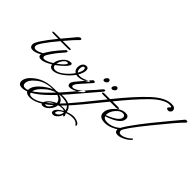

<svg xmlns="http://www.w3.org/2000/svg" viewBox="-105 -865 1534 1534"><g transform="rotate(45 662.0 -98.0)"><path d="M259 -334V-331Q259 -325 242.5 -310.5Q226 -296 163 -221H246Q258 -221 258 -215Q258 -207 234 -207H151Q37 -71 37 -41Q37 -19 61 -19Q69 -19 87 -24Q119 -37 134 -51.5Q149 -66 152.5 -66Q156 -66 156 -60Q156 -54 138 -38.5Q120 -23 93 -11Q66 1 44 1Q11 1 11 -33Q11 -67 126 -208Q83 -208 67.5 -208.5Q52 -209 52 -214.5Q52 -220 69 -222H138Q212 -312 225 -326Q238 -340 248.5 -340Q259 -340 259 -334Z M427 -127Q445 -158 445 -177Q445 -196 434 -196Q427 -196 421 -187.5Q415 -179 415 -158.5Q415 -138 427 -127ZM319 -122Q319 -127 311 -127Q293 -127 276.5 -104.5Q260 -82 256 -57Q319 -103 319 -122ZM235 -28Q177 7 146 7Q115 7 115 -14Q115 -49 193 -143Q203 -155 217.5 -170.5Q232 -186 234.5 -189Q237 -192 244 -192Q251 -192 251 -185.5Q251 -179 240.5 -167.5Q230 -156 210 -132Q190 -108 167 -74Q144 -40 144 -31Q144 -13 160 -13Q187 -13 235 -43Q239 -79 267.5 -112.5Q296 -146 331 -146Q345 -146 345 -136Q345 -122 318.5 -94.5Q292 -67 255 -41Q257 -13 285.5 -13Q314 -13 352.5 -43Q391 -73 418 -112Q395 -128 395 -155Q395 -182 407.5 -198Q420 -214 441.5 -214Q463 -214 463 -186.5Q463 -159 440 -120Q450 -118 457 -118Q496 -118 540 -148L545 -143Q545 -140 543 -138Q492 -104 448 -104Q441 -104 431 -106Q400 -62 354.5 -29.5Q309 3 274.5 3Q240 3 235 -28Z M626 -226Q612 -226 612 -239Q612 -248 621 -258.5Q630 -269 637.5 -269Q645 -269 649.5 -264.5Q654 -260 654 -251Q654 -242 643.5 -234Q633 -226 626 -226ZM471 -25Q471 -41 497 -69L572 -154Q578 -160 578 -164Q578 -168 574.5 -171Q571 -174 565.5 -174Q560 -174 556 -170.5Q552 -167 540.5 -153Q529 -139 509 -115.5Q489 -92 482.5 -84Q476 -76 468 -66.5Q460 -57 455 -51Q442 -33 442 -20Q442 3 464 3Q496 3 536.5 -23Q577 -49 577 -61Q577 -66 573.5 -66Q570 -66 567 -62Q514 -14 485 -14Q471 -14 471 -25Z M716 -226Q702 -226 702 -239Q702 -248 711 -258.5Q720 -269 727.5 -269Q735 -269 739.5 -264.5Q744 -260 744 -251Q744 -242 733.5 -234Q723 -226 716 -226ZM418 229Q418 239 432 239Q446 239 462 218.5Q478 198 480 174Q453 185 435.5 201Q418 217 418 229ZM384 107Q298 107 243 149.5Q188 192 188 231Q188 258 217 258Q278 258 416 109Q398 107 384 107ZM685 -175 680 -165Q648 -129 569.5 -36Q491 57 448 104Q497 118 500 158Q523 152 547 152Q590 152 598 193Q598 201 591 201Q588 201 584 193.5Q580 186 577.5 182Q575 178 570 173Q559 162 541 162Q523 162 500 167Q498 200 471 230Q444 260 415 260Q398 260 398 245Q398 227 421 202.5Q444 178 480 164Q478 129 438 114Q289 275 198 275Q156 275 156 239Q156 193 221.5 145Q287 97 391 97Q416 97 426 99Q468 53 534 -25.5Q600 -104 614.5 -118.5Q629 -133 642 -150Q667 -183 676 -183Q685 -183 685 -175Z M528 230Q547 229 560 212.5Q573 196 573 177V175Q525 197 525 226Q525 230 528 230ZM305 272Q390 272 536 111Q511 100 468 100Q397 100 335.5 152.5Q274 205 274 246Q274 272 305 272ZM1179 -449Q1179 -433 1158 -423Q1132 -423 1132 -434Q1132 -440 1140.5 -447.5Q1149 -455 1149 -460Q1149 -465 1122.5 -465Q1096 -465 1057 -442Q1018 -419 970 -370Q890 -290 786 -161H851Q863 -161 863 -155Q863 -147 845 -145H773Q613 53 560 110Q583 128 587 158Q624 143 649.5 143Q675 143 697 153Q719 163 719 178Q719 184 716 185H714Q712 185 708.5 180.5Q705 176 699 170Q685 156 652 156Q619 156 587 169Q586 203 566 227Q546 251 524.5 251Q503 251 503 233.5Q503 216 523 197Q543 178 573 164Q569 135 551 120Q395 285 298 285Q244 285 244 248Q244 200 317.5 144Q391 88 478 88Q519 88 545 101Q590 51 747 -145H688Q679 -145 679 -151Q679 -160 696 -160H759Q885 -316 974 -398.5Q1063 -481 1135 -481Q1179 -481 1179 -449Z M825 -52V-45Q937 -88 937 -131Q937 -153 909.5 -153Q882 -153 853.5 -119Q825 -85 825 -52ZM962 -139Q962 -79 828 -35Q836 -12 872 -12Q933 -12 988 -62Q991 -66 994.5 -66Q998 -66 998 -59.5Q998 -53 980 -38Q962 -23 929 -9Q896 5 864 5Q796 5 796 -45Q796 -86 837.5 -128Q879 -170 927 -170Q962 -170 962 -139Z M1324 -466V-463Q1324 -457 1319 -454Q1275 -412 1136 -240Q997 -68 997 -43.5Q997 -19 1021 -19Q1029 -19 1047 -24Q1079 -37 1094 -51.5Q1109 -66 1112.5 -66Q1116 -66 1116 -60Q1116 -54 1098 -38.5Q1080 -23 1053 -11Q1026 1 1004 1Q971 1 971 -30Q971 -49 1020 -118.5Q1069 -188 1124.5 -256.5Q1180 -325 1238 -394.5Q1296 -464 1299.5 -468Q1303 -472 1313.5 -472Q1324 -472 1324 -466Z"/></g></svg>

Font: Miss Fajardose
Style: Regular
Weight: 400
Version: Version 1.000